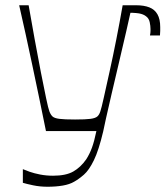

<svg xmlns="http://www.w3.org/2000/svg" viewBox="-20 -501 630 731"><path d="M67 195V143Q76 147 93 153Q110 159 133 163.5Q156 168 182 168Q231 168 259 152Q287 136 308 106Q321 86 330 61.5Q339 37 347 -2H155Q142 -66 129 -129Q116 -192 103 -253Q90 -314 77.5 -371.5Q65 -429 53 -481H89Q100 -418 112 -351.5Q124 -285 135.5 -226.5Q147 -168 155.5 -127.5Q164 -87 168 -77Q173 -64 180 -57.5Q187 -51 206 -48.5Q225 -46 266 -46Q306 -46 324.5 -48.5Q343 -51 350.5 -57.5Q358 -64 362 -77Q366 -88 375 -128.5Q384 -169 397 -227.5Q410 -286 423 -352Q436 -418 447 -481H483Q474 -439 460.5 -381Q447 -323 432.5 -261Q418 -199 405 -144Q392 -89 383.5 -50Q375 -11 373 -1Q356 71 337.5 109Q319 147 299.5 164Q280 181 262 191Q245 201 219 205.5Q193 210 161 210Q132 210 106 204.5Q80 199 67 195ZM443 -453 449 -481Q454 -481 462.5 -481Q471 -481 498 -481Q528 -481 548.5 -473Q569 -465 579.5 -446.5Q590 -428 590 -398Q590 -392 590 -383.5Q590 -375 589 -366H551Q552 -372 552.5 -375.5Q553 -379 553 -383.5Q553 -388 553 -391Q553 -402 550 -416.5Q547 -431 536 -439Q526 -447 509 -450Q492 -453 443 -453Z"/></svg>

Font: Ojuju Light
Style: Regular
Weight: 300
Designer: Chisaokwu Joboson, Mirko Velimirovic
Foundry: Udi Foundry
Version: Version 1.000